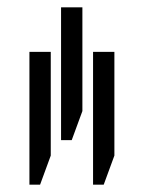

<svg xmlns="http://www.w3.org/2000/svg" viewBox="-20 -729 386 522"><path d="M146 -348V-709H204V-427L175 -348ZM60 -227V-588H118V-306L89 -227ZM233 -227V-588H291V-306L262 -227Z"/></svg>

Font: Noto Sans Hebrew ExtraCondensed Light
Style: Regular
Weight: 300
Width: 2
Designer: Monotype Design Team
Foundry: Monotype Imaging Inc.
Version: Version 2.004; ttfautohint (v1.8.4.7-5d5b)